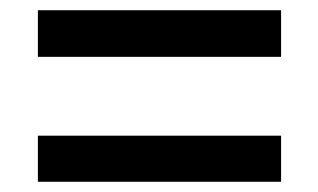

<svg xmlns="http://www.w3.org/2000/svg" viewBox="-20 -508 622 375"><path d="M54 -488H529V-397H54ZM54 -243H529V-153H54Z"/></svg>

Font: Murecho SemiBold
Style: Regular
Weight: 600
Designer: Neil Summerour
Foundry: Positype
Version: Version 1.010; ttfautohint (v1.8.3)